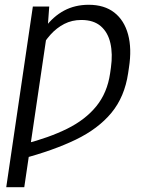

<svg xmlns="http://www.w3.org/2000/svg" viewBox="-20 -573 634 796"><path d="M177.2 -451.2 80.6 203.1H5.9L116.2 -545.9H184.1ZM145.5 -366.2 107.4 -347.7Q132.3 -413.1 166.5 -459Q200.7 -504.9 245.8 -529.1Q291 -553.2 347.7 -553.2Q412.6 -553.2 453.9 -521Q495.1 -488.8 511 -430.2Q526.9 -371.6 514.6 -292.5L511.2 -269.5Q496.6 -171.4 441.9 -105.2Q387.2 -39.1 294.2 5.9Q201.2 50.8 70.8 85.4L80.1 24.4Q183.1 -2 258.5 -39.3Q334 -76.7 379.4 -132.6Q424.8 -188.5 436.5 -269L439.9 -293Q447.8 -349.1 437.7 -393.8Q427.7 -438.5 397.9 -464.4Q368.2 -490.2 317.4 -490.2Q278.3 -490.2 246.6 -473.9Q214.8 -457.5 189.7 -429.7Q164.6 -401.9 145.5 -366.2Z"/></svg>

Font: Inter 20pt Light
Style: Italic
Weight: 300
Italic angle: -9.3988°
Version: Version 4.001;git-66647c0bb